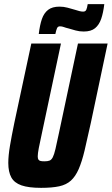

<svg xmlns="http://www.w3.org/2000/svg" viewBox="-20 -898 539 926"><path d="M178 8Q118 8 83.5 -4Q49 -16 34.5 -42.5Q20 -69 20 -112Q20 -147 28 -194.5Q36 -242 49 -305L131 -688H274L182 -255Q172 -210 167 -183.5Q162 -157 162 -144Q162 -133 165.5 -128Q169 -123 176 -121.5Q183 -120 195 -120Q210 -120 219 -123.5Q228 -127 234.5 -139.5Q241 -152 247.5 -179.5Q254 -207 264 -255L356 -688H499L418 -305Q401 -227 388 -172.5Q375 -118 359.5 -82.5Q344 -47 322 -27Q300 -7 265.5 0.5Q231 8 178 8ZM167 -734Q172 -777 182 -806Q192 -835 212 -850.5Q232 -866 267 -866Q287 -866 305.5 -861Q324 -856 341 -851Q353 -847 363 -844.5Q373 -842 381 -842Q392 -842 396 -850.5Q400 -859 403 -878H483Q478 -836 468 -807Q458 -778 438.5 -762Q419 -746 384 -746Q363 -746 345 -751Q327 -756 310 -761Q297 -764 288 -767.5Q279 -771 269 -771Q259 -771 255 -762Q251 -753 247 -734Z"/></svg>

Font: Saira Condensed ExtraBold
Style: Italic
Weight: 800
Width: 3
Italic angle: -12°
Designer: Hector Gatti with collaboration of the Omnibus-Type team
Foundry: Omnibus-Type
Version: Version 1.101